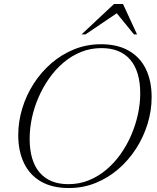

<svg xmlns="http://www.w3.org/2000/svg" viewBox="-20 -938 792 968"><path d="M129.5 -238.5Q129.5 -127 179.8 -68.2Q230 -9.5 324.5 -9.5Q379.5 -9.5 427.2 -28.8Q475 -48 515.5 -82Q556 -116 587.8 -160.8Q619.5 -205.5 641.5 -256.5Q663.5 -307.5 675.2 -361.2Q687 -415 687 -466.5Q687 -578 636.8 -636.8Q586.5 -695.5 491.5 -695.5Q437 -695.5 389 -676.2Q341 -657 300.8 -623Q260.5 -589 228.8 -544.2Q197 -499.5 174.8 -448.5Q152.5 -397.5 141 -343.8Q129.5 -290 129.5 -238.5ZM744.5 -448Q744.5 -380.5 724.2 -314.2Q704 -248 666.8 -189.8Q629.5 -131.5 577.8 -86.5Q526 -41.5 462.8 -15.8Q399.5 10 327.5 10Q243 10 186.2 -23Q129.5 -56 100.8 -116Q72 -176 72 -257Q72 -324.5 92 -390.8Q112 -457 149.2 -515.2Q186.5 -573.5 238.2 -618.5Q290 -663.5 353.5 -689.2Q417 -715 489 -715Q573 -715 630 -682Q687 -649 715.8 -589.2Q744.5 -529.5 744.5 -448ZM391 -764.5 555 -918H600L671 -764.5H655.5L559.5 -882.5H585.5L411 -764.5Z"/></svg>

Font: Newsreader 60pt Light
Style: Italic
Weight: 300
Italic angle: -17°
Designer: Hugues Gentile
Foundry: Production Type
Version: Version 1.003